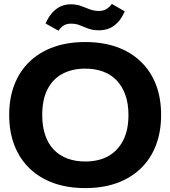

<svg xmlns="http://www.w3.org/2000/svg" viewBox="-20 -953 872 982"><path d="M416 9Q326 9 254.5 -16.5Q183 -42 132 -91Q81 -140 54 -209Q27 -278 27 -365Q27 -452 54 -521Q81 -590 132 -638.5Q183 -687 254.5 -712.5Q326 -738 416 -738Q506 -738 577.5 -712.5Q649 -687 700 -638Q751 -589 777.5 -520.5Q804 -452 804 -365Q804 -278 777 -208.5Q750 -139 699 -90.5Q648 -42 577 -16.5Q506 9 416 9ZM416 -127Q484 -127 533 -154Q582 -181 609.5 -234Q637 -287 637 -365Q637 -424 621 -468Q605 -512 576.5 -542Q548 -572 507 -587Q466 -602 416 -602Q349 -602 299.5 -575.5Q250 -549 223 -496.5Q196 -444 196 -365Q196 -306 211.5 -261Q227 -216 256 -186.5Q285 -157 325.5 -142Q366 -127 416 -127ZM488 -798Q455 -798 432 -806.5Q409 -815 389 -823.5Q369 -832 344 -832Q321 -832 306.5 -823Q292 -814 279 -796L213 -833Q231 -872 252 -893Q273 -914 295.5 -922.5Q318 -931 341 -931Q371 -931 394 -922.5Q417 -914 439 -905.5Q461 -897 486 -897Q507 -897 522.5 -905.5Q538 -914 552 -933L618 -895Q602 -858 580.5 -836.5Q559 -815 535.5 -806.5Q512 -798 488 -798Z"/></svg>

Font: Mona Sans SemiExpanded
Style: Bold
Weight: 700
Width: 6
Designer: Deni Anggara
Foundry: GitHub
Version: Version 2.000